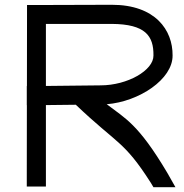

<svg xmlns="http://www.w3.org/2000/svg" viewBox="-20 -760 768 803"><path d="M426.4 -324.1C503.5 -264.5 557.4 -243.2 679.8 -37L713.8 23H621.8L609.8 3C497.5 -172.6 470.9 -156.1 297.1 -321.9L172 -320.5V-20V20H92V-20L92.4 -320H92V-400H92.6L93 -699V-739H133L447.7 -740C629.8 -740 702.8 -634 701.8 -528C702.7 -428.4 561.8 -335 426.4 -324.1ZM172 -400.5 400.6 -403C513.3 -403 622.8 -466 621.8 -528C622.8 -610 588 -659 447.7 -660H172Z"/></svg>

Font: Nordica Plus
Style: NordicaClassicLtExt
Weight: 300
Version: Version 1.01